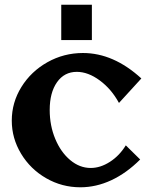

<svg xmlns="http://www.w3.org/2000/svg" viewBox="-20 -790 630 815"><path d="M30 -278Q30 -355 71 -421Q112 -487 181.5 -526Q251 -565 332 -565Q462 -565 580 -457L485 -353Q453 -412 403.5 -448.5Q354 -485 306 -485Q253 -485 222 -441Q191 -397 191 -323Q191 -257 214.5 -200.5Q238 -144 278 -110.5Q318 -77 365 -77Q406 -77 446.5 -103Q487 -129 514 -173L575 -113Q517 -55 452.5 -25Q388 5 321 5Q243 5 176 -33.5Q109 -72 69.5 -137.5Q30 -203 30 -278ZM240 -770H370V-620H240Z"/></svg>

Font: Otomanopee One
Style: Regular
Weight: 400
Designer: Das Ende der Wildnis
Foundry: Gutenberg Labo
Version: Version 3.005